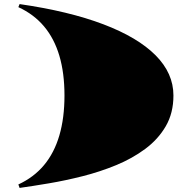

<svg xmlns="http://www.w3.org/2000/svg" viewBox="-20 -835 950 941"><path d="M76 86 70 69Q146 34 196 -26Q246 -86 271 -171.5Q296 -257 296 -367Q296 -477 271 -561.5Q246 -646 196 -705.5Q146 -765 70 -800L76 -815Q318 -780 486.5 -716Q655 -652 742.5 -564Q830 -476 830 -367Q830 -281 792.5 -216.5Q755 -152 691.5 -105Q628 -58 549 -25.5Q470 7 385 28.5Q300 50 220 63.5Q140 77 76 86Z"/></svg>

Font: Kalnia Expanded
Style: Bold
Weight: 700
Width: 7
Designer: Frida Medrano
Foundry: Frida Medrano
Version: Version 1.105